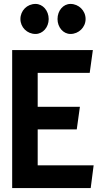

<svg xmlns="http://www.w3.org/2000/svg" viewBox="-20 -958 537 978"><path d="M84 -861C84 -819 118 -785 161 -785C198 -785 228 -819 228 -861C228 -904 198 -938 161 -938C118 -938 84 -904 84 -861ZM273 -861C273 -819 302 -785 339 -785C381 -785 416 -819 416 -861C416 -904 381 -938 339 -938C302 -938 273 -904 273 -861ZM172 -414V-587H437L453 -703H42V0H442L457 -116H172V-299H371L387 -414Z"/></svg>

Font: Bluebird
Style: Nrw
Weight: 400
Designer: Jasper
Foundry: Cannot Into Space Fonts
Version: Version 0.98